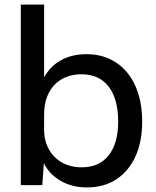

<svg xmlns="http://www.w3.org/2000/svg" viewBox="-20 -810 683 840"><path d="M71 0V-790H173V-472Q202 -523 249.5 -548Q297 -573 358 -573Q432 -573 487 -537Q542 -501 572 -434.5Q602 -368 602 -278Q602 -190 572.5 -125.5Q543 -61 489 -25.5Q435 10 360 10Q296 10 246 -18.5Q196 -47 172 -96L165 0ZM173 -243Q173 -194 194 -156.5Q215 -119 252 -98.5Q289 -78 338 -78Q414 -78 455.5 -130.5Q497 -183 497 -278Q497 -377 455.5 -431Q414 -485 337 -485Q287 -485 250 -463.5Q213 -442 193 -402.5Q173 -363 173 -309Z"/></svg>

Font: BDO Grotesk
Style: Regular
Weight: 400
Designer: Deni Anggara
Foundry: Lokal Container
Version: Version 2.000